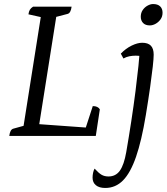

<svg xmlns="http://www.w3.org/2000/svg" viewBox="-20 -674 828 952"><path d="M26 0Q28 -16 33 -25Q38 -34 46 -36L111 -54L95 -38L184 -601L197 -586L121 -603Q123 -617 128 -625.5Q133 -634 144 -641H335Q333 -625 328 -616Q323 -607 315 -605L246 -587L261 -604L173 -48L165 -59L415 -41L401 -28L440 -148Q453 -148 461.5 -144Q470 -140 475 -132L455 0ZM502 258Q472 258 455.5 244.5Q439 231 439 207Q439 195 441.5 183Q444 171 449 162Q469 184 483.5 192.5Q498 201 518 201Q554 201 574.5 172Q595 143 606 80Q619 5 631 -73.5Q643 -152 652 -223Q661 -294 666.5 -347.5Q672 -401 672 -426L687 -392Q682 -396 673.5 -397Q665 -398 653 -398Q637 -398 621.5 -395Q606 -392 592 -384L579 -408Q604 -434 633 -448Q662 -462 685 -462Q714 -462 728 -447.5Q742 -433 742 -403Q742 -384 737.5 -343.5Q733 -303 724.5 -242.5Q716 -182 703 -103Q682 24 654.5 103.5Q627 183 590 220.5Q553 258 502 258ZM723 -548Q701 -548 689.5 -560Q678 -572 678 -591Q678 -610 687.5 -624Q697 -638 711.5 -646Q726 -654 739 -654Q762 -654 774 -642.5Q786 -631 786 -611Q786 -592 776 -578Q766 -564 751.5 -556Q737 -548 723 -548Z"/></svg>

Font: Petrona
Style: Italic
Weight: 400
Italic angle: -9°
Designer: Ringo R. Seeber
Foundry: Ringo R. Seeber
Version: Version 2.001; ttfautohint (v1.8.3)